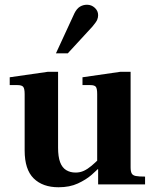

<svg xmlns="http://www.w3.org/2000/svg" viewBox="-20 -778 657 810"><path d="M227 12Q160 12 122 -25.5Q84 -63 84 -143V-381Q84 -404 78 -411.5Q72 -419 54 -419H21V-452L181 -475H225V-155Q225 -117 233.5 -94Q242 -71 259 -60.5Q276 -50 299 -50Q318 -50 334 -57.5Q350 -65 366 -78.5Q382 -92 398 -108L402 -75Q389 -60 366 -40Q343 -20 308.5 -4Q274 12 227 12ZM394 0V-64H390V-381Q390 -404 384.5 -411.5Q379 -419 361 -419H328V-452L487 -475H531V-72Q531 -55 535.5 -46.5Q540 -38 553 -35.5Q566 -33 592 -33V0ZM216 -553 294 -722Q304 -742 317.5 -750Q331 -758 347 -758Q366 -758 380 -745Q394 -732 394 -714Q394 -704 390 -694.5Q386 -685 370 -666L266 -553Z"/></svg>

Font: Frank Ruhl Libre
Style: Bold
Weight: 700
Designer: Yanek Iontef
Foundry: Fontef
Version: Version 6.004